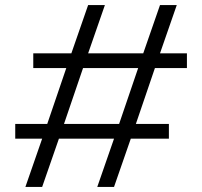

<svg xmlns="http://www.w3.org/2000/svg" viewBox="-20 -736 796 756"><path d="M212 -190 146 0H80L146 -190H40V-248H166L241 -468H111V-526H261L327 -716H393L327 -526H544L610 -716H676L610 -526H716V-468H590L515 -248H645V-190H495L429 0H363L429 -190ZM524 -468H307L232 -248H449Z"/></svg>

Font: MedMera Sans
Style: Regular
Weight: 400
Designer: Kasper Nordkvist
Foundry: UNCUT.wtf
Version: Version 1.300